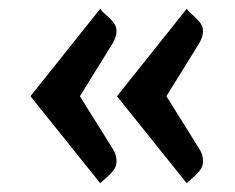

<svg xmlns="http://www.w3.org/2000/svg" viewBox="-20 -457 533 435"><path d="M49 -239 207 -437Q214 -428 222 -422Q233 -412 238.5 -404Q244 -396 244 -386Q244 -375 236 -360L161 -239L236 -119Q244 -106 244 -92Q244 -80 237 -71Q230 -62 220.5 -54Q211 -46 207 -42ZM245 -239 403 -437Q410 -428 418 -422Q429 -412 434.5 -404Q440 -396 440 -386Q440 -375 432 -360L357 -239L432 -119Q440 -106 440 -92Q440 -80 433 -71Q426 -62 416.5 -54Q407 -46 403 -42Z"/></svg>

Font: Enriqueta Medium
Style: Regular
Weight: 500
Designer: Viviana Monsalve, Gustavo Ibarra
Foundry: 72Puntos
Version: Version 2.000